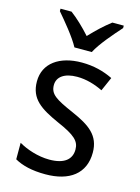

<svg xmlns="http://www.w3.org/2000/svg" viewBox="-118 -833 663 909"><g transform="rotate(15 214.0 -378.0)"><path d="M174 -606H259C282 -651 338 -715 373 -754V-766H317C282 -739 252 -711 216 -673C184 -709 148 -743 117 -766H63V-754C98 -713 150 -651 174 -606ZM387 -147C387 -231 334 -268 245 -307C156 -346 126 -364 126 -409C126 -449 161 -475 223 -475C268 -475 311 -462 350 -443L380 -511C335 -533 285 -546 227 -546C118 -546 44 -494 44 -405C44 -319 100 -284 191 -243C279 -205 304 -181 304 -140C304 -92 270 -62 196 -62C140 -62 82 -82 45 -104V-23C82 -2 130 10 196 10C314 10 387 -44 387 -147Z"/></g></svg>

Font: Noto Sans Lao SemiCondensed
Style: Regular
Weight: 400
Width: 4
Designer: Monotype Design Team
Foundry: Monotype Imaging Inc.
Version: Version 2.004